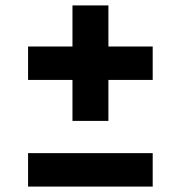

<svg xmlns="http://www.w3.org/2000/svg" viewBox="-20 -746 660 701"><path d="M82.5 -576.2H537.5V-454.2H82.5ZM375.8 -726.2V-304.6H244.6V-726.2ZM82.5 -186.9H537.5V-64.8H82.5Z"/></svg>

Font: Monaspace Neon Var ExtraLight
Style: Regular
Weight: 200
Designer: Riley Cran and the Lettermatic Team
Version: Version 1.200 (Monaspace Neon Var)